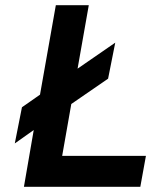

<svg xmlns="http://www.w3.org/2000/svg" viewBox="-20 -720 582 740"><path d="M72.2 0 110 -218.8 37 -167.2 64.6 -306.6 134.2 -355.2 195.2 -700H322.2L279 -455.4L424.2 -555.6L396.6 -416.8L254.8 -319.2L219.6 -119.2H542.4L520.8 0Z"/></svg>

Font: Overpass
Style: Italic
Weight: 400
Italic angle: -10°
Designer: Delve Withrington, Dave Bailey, Thomas Jockin
Foundry: Delve Fonts LLC
Version: Version 4.000